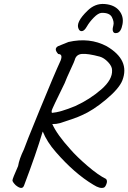

<svg xmlns="http://www.w3.org/2000/svg" viewBox="-20 -863 639 956"><path d="M371 -720Q356 -752 415 -809Q453 -847 501.5 -843Q550 -839 573.5 -810Q597 -781 590 -742.5Q583 -704 563.5 -699Q544 -694 541 -713Q540 -720 544.5 -737Q549 -754 537.5 -777Q526 -800 486 -799Q469 -798 447 -775.5Q425 -753 412.5 -731Q400 -709 388 -708Q376 -707 371 -720ZM477 -581Q417 -597 388 -594.5Q359 -592 352 -564Q352 -561 331.5 -517Q311 -473 302 -449Q239 -321 237.5 -312.5Q236 -304 239 -301Q280 -304 355 -335Q427 -368 484 -417.5Q541 -467 538 -514Q538 -533 518 -554Q498 -575 477 -581ZM321 -654Q426 -678 511 -633Q629 -564 589 -462Q573 -422 508 -367.5Q443 -313 387 -289Q358 -275 279 -250Q261 -245 239 -245L241 -244Q264 -193 330 -120Q361 -84 415 -37.5Q469 9 508 28Q516 37 510 53Q504 69 497 71Q478 78 445 57Q351 1 258 -106Q214 -156 193 -208L191 -203Q161 -101 100 60Q91 86 58 59Q42 43 42 35Q42 27 70 -36Q76 -72 99 -119Q104 -136 177.5 -315.5Q251 -495 282 -562Q294 -594 270 -594Q246 -620 269 -633Z"/></svg>

Font: Caveat
Style: Regular
Weight: 400
Designer: Pablo Impallari
Foundry: Creative Lab NY
Version: Version 1.096; ttfautohint (v1.3)